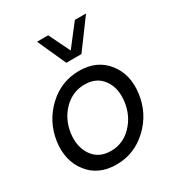

<svg xmlns="http://www.w3.org/2000/svg" viewBox="-179 -869 928 998"><g transform="rotate(-30 285.0 -370.0)"><path d="M190.9 -750H257.8L319.8 -623L418 -750H484.9L358.9 -579.1H268.1ZM231 9.8Q123 9.8 64.5 -65.2Q5.9 -140.1 21 -250Q37.1 -359.9 116.5 -434.8Q195.8 -509.8 304.2 -509.8Q411.1 -509.8 470 -434.8Q528.8 -359.9 513.2 -250Q498 -140.1 418 -65.2Q337.9 9.8 231 9.8ZM428.2 -250Q439.5 -329.1 402.3 -381.6Q365.2 -434.1 293.2 -434.1Q221.2 -434.1 168.7 -381.6Q116.2 -329.1 105 -250Q95.2 -170.9 132.1 -118.4Q168.9 -65.9 241 -65.9Q313 -65.9 365 -118.9Q417 -171.9 428.2 -250Z"/></g></svg>

Font: Oakes Grotesk
Style: Italic
Weight: 400
Designer: Samuel Oakes
Foundry: Samuel Oakes
Version: Version 1.0 | wf-rip DC20170320